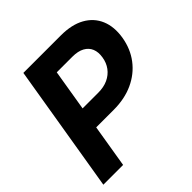

<svg xmlns="http://www.w3.org/2000/svg" viewBox="-191 -879 1030 1030"><g transform="rotate(-45 324.5 -364.0)"><path d="M15.6 0 136.2 -727.5H420.9Q502.9 -727.5 557.1 -697.3Q611.3 -667 634.3 -612.3Q657.2 -557.6 645.5 -484.9Q633.3 -412.1 592.3 -358.2Q551.3 -304.2 486.6 -274.4Q421.9 -244.6 338.9 -244.6H146L166.5 -368.2H344.7Q387.2 -368.2 418.7 -382.8Q450.2 -397.5 470 -424.1Q489.7 -450.7 495.1 -485.8Q501 -521.5 490.2 -547.6Q479.5 -573.7 452.6 -588.4Q425.8 -603 383.3 -603H265.1L165.5 0Z"/></g></svg>

Font: Inter 24pt
Style: Bold Italic
Weight: 700
Italic angle: -9.3988°
Version: Version 4.001;git-66647c0bb